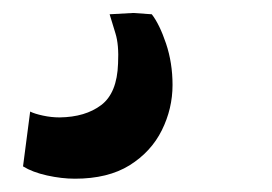

<svg xmlns="http://www.w3.org/2000/svg" viewBox="-20 -38 420 296"><path d="M95.5 237.5Q75 237.5 52.5 232.5Q30 227.5 15.5 218.5L26.5 134Q33.5 137.5 46.2 140.2Q59 143 72 143Q111.5 142.5 136 124Q160.5 105.5 162 60Q163.5 31 158 13.5Q152.5 -4 149 -16L185 -18L214 -16Q226 -0.5 236 29.2Q246 59 246 93Q246 129.5 229.5 162.8Q213 196 179.8 216.8Q146.5 237.5 95.5 237.5Z"/></svg>

Font: Merriweather 36pt Black
Style: Italic
Weight: 900
Italic angle: -7.8°
Version: Version 2.101